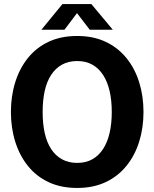

<svg xmlns="http://www.w3.org/2000/svg" viewBox="-20 -918 763 950"><path d="M362 12Q282 12 221 -16.5Q160 -45 118.5 -96.5Q77 -148 55.5 -216.5Q34 -285 34 -364Q34 -443 55.5 -511.5Q77 -580 118.5 -631.5Q160 -683 221 -711.5Q282 -740 362 -740Q441 -740 502 -711.5Q563 -683 605 -631.5Q647 -580 668.5 -511.5Q690 -443 690 -364Q690 -285 668.5 -216.5Q647 -148 605 -96.5Q563 -45 502 -16.5Q441 12 362 12ZM362 -112Q405 -112 437 -130Q469 -148 490.5 -181.5Q512 -215 522.5 -261Q533 -307 533 -364Q533 -421 522.5 -467Q512 -513 490.5 -546.5Q469 -580 437 -598Q405 -616 362 -616Q319 -616 286.5 -598Q254 -580 232.5 -546.5Q211 -513 201 -467Q191 -421 191 -364Q191 -307 201 -261Q211 -215 232.5 -181.5Q254 -148 286.5 -130Q319 -112 362 -112ZM185 -771 289 -898H432L538 -771H424L361 -853L299 -771Z"/></svg>

Font: Murecho Thin SemiBold
Style: Regular
Weight: 600
Version: Version 1.010